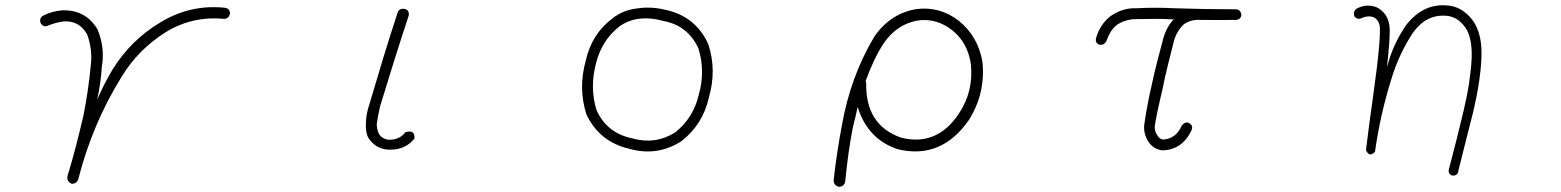

<svg xmlns="http://www.w3.org/2000/svg" viewBox="-20 -584 6040 743"><path d="M850 -554Q870 -551 870 -531Q865 -511 847 -511Q723 -523 619 -458Q514 -391 452 -289Q394 -196 352 -96.5Q310 3 283 109Q276 128 257 127Q238 118 241 99V98Q259 39 274.5 -21Q290 -81 304 -142Q322 -234 331 -328Q339 -390 318 -449Q288 -506 224 -501Q193 -496 166 -485Q149 -477 138 -493Q130 -512 146 -523Q181 -541 221 -544Q311 -547 357 -471Q387 -400 374 -325Q370 -261 356 -198Q381 -257 415 -314Q486 -429 600 -497Q657 -532 719.5 -546.5Q782 -561 850 -554Z M1537 -550Q1564 -551 1562 -525Q1533 -437 1505.5 -349.5Q1478 -262 1451 -173Q1447 -155 1443.5 -137.5Q1440 -120 1438 -103Q1438 -82 1448 -63Q1467 -39 1500 -44Q1532 -49 1548 -72Q1586 -84 1584 -48Q1550 -6 1495 -5Q1439 -2 1407 -48Q1394 -70 1396 -104Q1396 -124 1399.5 -143Q1403 -162 1410 -182Q1436 -271 1463 -359.5Q1490 -448 1519 -536Q1522 -548 1537 -550Z M2443 -551Q2498 -560 2555 -546Q2672 -521 2721 -413Q2754 -312 2723 -206Q2700 -102 2616 -37Q2523 22 2416 -8Q2299 -35 2249 -142Q2217 -244 2247 -350Q2270 -454 2353 -515Q2392 -545 2443 -551ZM2450 -511Q2409 -505 2376 -481Q2307 -426 2286 -337Q2262 -246 2288 -159Q2327 -70 2425 -49Q2514 -23 2592 -71Q2663 -127 2684 -217Q2710 -308 2683 -396Q2642 -486 2546 -503Q2498 -517 2450 -511Z M3527 -549Q3618 -560 3691 -503Q3765 -443 3782 -344Q3794 -222 3729 -119Q3623 33 3456 -6Q3338 -44 3299 -170Q3295 -151 3290 -130Q3285 -109 3280 -89Q3270 -38 3263 13.5Q3256 65 3251 117Q3248 137 3228 139Q3206 135 3206 113Q3212 60 3220 6.5Q3228 -47 3238 -99Q3271 -288 3365 -445Q3428 -533 3527 -549ZM3534 -505Q3452 -492 3400 -417Q3378 -383 3361 -346.5Q3344 -310 3330 -271V-269Q3331 -268 3331 -266Q3331 -264 3332 -262Q3329 -99 3468 -51Q3607 -17 3691 -145Q3748 -230 3737 -336Q3725 -419 3665 -467Q3605 -514 3534 -505Z M4376 -552Q4451 -556 4527 -552Q4586 -550 4645 -549Q4704 -548 4763 -548Q4781 -547 4784 -526Q4781 -508 4763 -507Q4693 -506 4624 -507Q4587 -509 4560 -489Q4530 -459 4521 -418Q4510 -374 4499 -330Q4488 -286 4479 -241Q4471 -207 4463.5 -173Q4456 -139 4450 -104Q4445 -80 4459 -60Q4467 -45 4482 -44Q4532 -48 4553 -98Q4567 -115 4581 -108Q4599 -98 4591 -80Q4556 -5 4479 -2Q4445 -6 4425 -34Q4402 -70 4409 -108Q4420 -183 4436 -251Q4446 -298 4457.5 -343Q4469 -388 4481 -433Q4494 -480 4522 -509Q4488 -511 4452 -511Q4416 -511 4377 -510Q4337 -510 4304 -489Q4288 -477 4278 -460.5Q4268 -444 4261 -424Q4252 -408 4234 -411Q4216 -419 4222 -438Q4237 -490 4278 -522Q4325 -554 4376 -552Z M5579 -563Q5636 -560 5677 -508Q5716 -457 5713 -365Q5710 -275 5681 -151Q5665 -90 5651 -33Q5637 24 5623 79Q5620 98 5598 95Q5581 86 5588 67Q5602 14 5616 -41.5Q5630 -97 5644 -156Q5658 -215 5665.5 -266Q5673 -317 5675 -358Q5678 -442 5648 -481Q5619 -520 5576 -523Q5500 -529 5449 -459Q5394 -377 5364 -277Q5343 -210 5327 -139.5Q5311 -69 5301 3Q5280 27 5266 -3Q5272 -54 5279 -105.5Q5286 -157 5293 -207Q5298 -247 5303.5 -286.5Q5309 -326 5313 -365Q5316 -391 5318 -418Q5320 -445 5320 -472Q5320 -506 5294 -518Q5271 -525 5247 -513Q5232 -507 5221 -521Q5215 -539 5229 -550Q5267 -571 5307 -556Q5354 -533 5358 -473Q5358 -445 5356 -416.5Q5354 -388 5351 -359Q5348 -338 5348 -324Q5358 -367 5376.5 -407.5Q5395 -448 5420 -485Q5486 -571 5579 -563Z"/></svg>

Font: Yomogi
Style: Regular
Weight: 400
Designer: satsuyako
Foundry: satsuyako
Version: Version 3.100